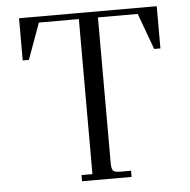

<svg xmlns="http://www.w3.org/2000/svg" viewBox="-51 -752 793 803"><g transform="rotate(-5 345.5 -351.0)"><path d="M58.1 -524.9V-702.1H636.2V-524.9H609.9L554.2 -676.8H387.2V-65.9Q387.2 -40.5 394.3 -33.2Q401.4 -25.9 425.8 -25.9H469.2V0H261.2V-25.9H307.1V-676.8H139.2L84 -524.9Z"/></g></svg>

Font: Dihjauti S
Style: Regular
Weight: 400
Designer: T. Christopher White
Version: Version 3.0.0